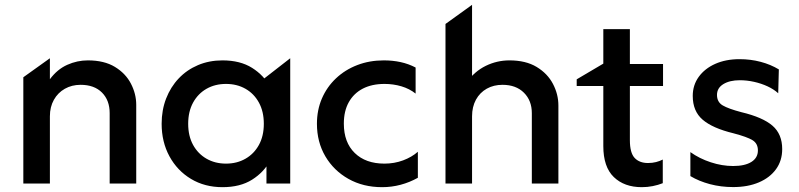

<svg xmlns="http://www.w3.org/2000/svg" viewBox="-20 -760 3310 795"><path d="M76.6 0V-440.1L186.6 -518.8V-432Q217.3 -473.2 258.5 -491.6Q299.6 -510 343.7 -510Q411.5 -510 456 -482.9Q500.4 -455.8 522.2 -413.5Q544.1 -371.2 544.1 -326V0H434.1V-291.8Q434.1 -344.8 402.2 -376.8Q370.2 -408.8 313.8 -408.8Q277.2 -408.8 248.4 -392.4Q219.6 -376.1 203.1 -346.7Q186.6 -317.2 186.6 -278.6V0Z M901.3 15Q827.6 15 770.8 -19.2Q713.9 -53.4 681.6 -112.8Q649.3 -172.2 649.3 -247.5Q649.3 -304 667.8 -351.9Q686.4 -399.9 720 -435.3Q753.6 -470.8 799.9 -490.4Q846.2 -510 901.3 -510Q974.7 -510 1023.9 -478.9Q1073.1 -447.9 1099.1 -399.1L1059.6 -363V-423.9L1181.7 -518.8V0H1083.3V-119.5L1099.1 -95.9Q1073.1 -47.1 1023.9 -16.1Q974.7 15 901.3 15ZM915.8 -82.5Q961.1 -82.5 996.4 -102.8Q1031.8 -123 1052.1 -159.9Q1072.4 -196.9 1072.4 -247.5Q1072.4 -298.1 1052.1 -335.2Q1031.8 -372.3 996.4 -392.4Q961.1 -412.5 915.8 -412.5Q870.6 -412.5 835.2 -392.4Q799.9 -372.3 779.5 -335.2Q759.2 -298.1 759.2 -247.5Q759.2 -196.9 779.5 -159.9Q799.9 -123 835.2 -102.8Q870.6 -82.5 915.8 -82.5Z M1562.1 15Q1483.8 15 1422.8 -19.3Q1361.9 -53.6 1327.1 -112.8Q1292.3 -172.1 1292.3 -247.5Q1292.3 -304.4 1312.9 -352.2Q1333.6 -400.1 1371.1 -435.5Q1408.6 -471 1459.2 -490.5Q1509.8 -510 1569.3 -510Q1605.9 -510 1638.6 -502.9Q1671.4 -495.8 1700.9 -480.4V-372.5Q1675.3 -392.8 1642.1 -402.6Q1608.8 -412.5 1572.1 -412.5Q1520.1 -412.5 1482.4 -393.1Q1444.8 -373.6 1424.2 -336.8Q1403.7 -300.1 1403.7 -248.1Q1403.7 -170.5 1448.9 -126.5Q1494.1 -82.5 1571.8 -82.5Q1612.7 -82.5 1648.9 -95.9Q1685.1 -109.4 1710.2 -131.6V-23.9Q1676.2 -4.9 1639 5Q1601.7 15 1562.1 15Z M1824.6 0V-660.8L1934.6 -740V-393.9L1911.9 -418.6Q1944.9 -464.6 1991.3 -487.3Q2037.8 -510 2089.4 -510Q2157.1 -510 2202.1 -482.8Q2247.1 -455.6 2269.6 -412.6Q2292.1 -369.7 2292.1 -323V0H2182.1V-291.4Q2182.1 -343.5 2149.5 -376Q2116.9 -408.6 2061.1 -408.8Q2024.1 -408.9 1995.5 -392.8Q1966.9 -376.7 1950.7 -347.2Q1934.6 -317.6 1934.6 -278.2V0Z M2637.6 15Q2564.9 15 2521.5 -26.9Q2478.1 -68.8 2478.1 -155.2V-639.5H2588.1V-495H2725.4V-404H2588.1V-179.4Q2588.1 -127.3 2607.7 -106.2Q2627.4 -85 2663.2 -85Q2680.8 -85 2696.3 -88.9Q2711.8 -92.8 2724.3 -99.4V-1.5Q2705 6.2 2682.8 10.6Q2660.6 15 2637.6 15ZM2367.9 -404V-431.5L2492.4 -505V-404Z M3015.8 14.6Q2965.2 14.6 2919.6 2.5Q2874.1 -9.6 2838.6 -30.9V-130.2Q2876.2 -103.3 2923.1 -88Q2969.9 -72.6 3015.7 -72.6Q3064.1 -72.6 3091.2 -89.5Q3118.2 -106.4 3118.2 -137.1Q3118.2 -165.8 3096 -179.5Q3073.8 -193.2 3016.7 -208.2Q2930.4 -229.1 2889.4 -264.4Q2848.4 -299.6 2848.4 -362.8Q2848.4 -407.5 2873.2 -441.8Q2898.1 -476.2 2941.6 -495.6Q2985.2 -515 3041.9 -515Q3088 -515 3129.5 -504Q3171.1 -493 3204.9 -472.6L3202.3 -373.9Q3184.2 -390.3 3158.3 -402.4Q3132.4 -414.4 3102.6 -421.1Q3072.8 -427.8 3043.3 -427.8Q3001.4 -427.8 2975.1 -411.7Q2948.8 -395.6 2948.8 -366.9Q2948.8 -337.4 2972.5 -323.5Q2996.2 -309.6 3049.8 -295.5Q3138.4 -274.4 3178.6 -239.5Q3218.8 -204.7 3218.8 -142.6Q3218.8 -95 3193.4 -59.7Q3168 -24.4 3122.3 -4.9Q3076.6 14.6 3015.8 14.6Z"/></svg>

Font: Geologica-Sharp
Style: Regular
Weight: 100
Designer: Sindre Bremnes, Frode Helland
Foundry: Monokrom Skriftforlag AS
Version: Version 1.010;gftools[0.9.28]